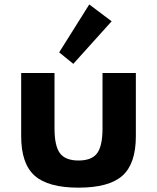

<svg xmlns="http://www.w3.org/2000/svg" viewBox="-20 -848 724 884"><path d="M341.5 16Q482 16 543.8 -39.2Q605.5 -94.5 605.5 -221V-512H452V-257Q452 -176 427.2 -142.5Q402.5 -109 341.5 -109Q281 -109 256 -142.5Q231 -176 231 -257V-512H77.5V-221Q77.5 -94.5 139.5 -39.2Q201.5 16 341.5 16ZM317.5 -554 494 -750 391 -827.5 252.5 -607Z"/></svg>

Font: Spartan
Style: Bold
Weight: 700
Designer: Matt Bailey, Mirko Velimirovic
Foundry: Matt Bailey
Version: Version 1.003; ttfautohint (v1.8.3)